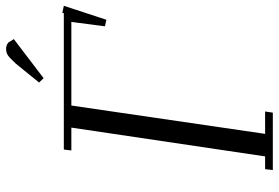

<svg xmlns="http://www.w3.org/2000/svg" viewBox="-166 -770 936 645"><g transform="rotate(-90 302.5 -448.0)"><path d="M53.2 0 56.2 -25.9H99.1L195.8 -676.8H119.1L122.1 -702.1H580.1L581.1 -707L605 -702.1L558.1 -559.1L536.1 -564L550.8 -676.8H270L174.8 -25.9H250L246.1 0ZM347.2 -785.2 411.1 -863.8Q429.2 -883.3 438.2 -889.6Q447.3 -896 460.9 -896Q466.3 -896 471.4 -894.3Q476.6 -892.6 478.5 -890.6L481 -889.2L493.2 -870.1L361.8 -770Z"/></g></svg>

Font: Dehuti
Style: Italic
Weight: 400
Version: Version 1.2